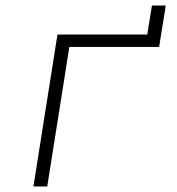

<svg xmlns="http://www.w3.org/2000/svg" viewBox="-20 -675 640 695"><path d="M101 0 188 -550H513L530 -655H580L556 -505H231L151 0Z"/></svg>

Font: JetBrains Mono NL Thin
Style: Italic
Weight: 100
Italic angle: -9°
Monospace: yes
Designer: Philipp Nurullin, Konstantin Bulenkov
Foundry: JetBrains
Version: Version 2.305; ttfautohint (v1.8.4.7-5d5b)